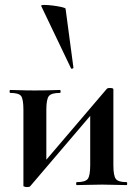

<svg xmlns="http://www.w3.org/2000/svg" viewBox="-20 -751 555 779"><path d="M90 8Q85 8 80 6.5Q75 5 75 4V-305Q75 -349 65.5 -361.5Q56 -374 21 -374Q19 -374 19 -380Q19 -386 21 -386Q42 -386 62.5 -385Q83 -384 120 -384Q166 -384 188 -385Q210 -386 223 -386Q226 -386 226 -380Q226 -374 223 -374Q189 -374 178.5 -361.5Q168 -349 168 -305V-83L127 -55L412 -389Q415 -394 425 -394Q440 -394 440 -389V-81Q440 -38 450 -25Q460 -12 494 -12Q496 -12 496 -6Q496 0 494 0Q472 0 446.5 -1Q421 -2 394 -2Q366 -2 339 -1Q312 0 291 0Q289 0 289 -6Q289 -12 291 -12Q326 -12 336 -25Q346 -38 346 -81V-309L393 -336L103 4Q102 6 98.5 7Q95 8 90 8ZM147 -727Q146 -731 160 -731Q174 -731 194 -728.5Q214 -726 229.5 -722.5Q245 -719 246 -716L278 -476Q278 -474 273.5 -472.5Q269 -471 268 -474Z"/></svg>

Font: Cormorant Garamond Light
Style: Regular
Weight: 300
Designer: Christian Thalmann (Catharsis Fonts)
Foundry: Catharsis Fonts
Version: Version 4.001